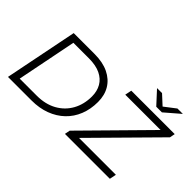

<svg xmlns="http://www.w3.org/2000/svg" viewBox="-121 -1308 1735 1735"><g transform="rotate(45 746.5 -440.5)"><path d="M62 0 202 -700H468Q574 -700 647.5 -664.5Q721 -629 759.5 -565.5Q798 -502 798 -415Q798 -323 767.5 -246.5Q737 -170 679.5 -115Q622 -60 542 -30Q462 0 363 0ZM148 -64H365Q476 -64 556.5 -109Q637 -154 680.5 -232.5Q724 -311 724 -412Q724 -479 695 -529.5Q666 -580 607.5 -608Q549 -636 460 -636H262ZM790 0 800 -51 1404 -664 1410 -636H925L938 -700H1493L1483 -649L878 -36L873 -64H1377L1364 0ZM1200 -757 1086 -881H1150L1265 -775H1209L1347 -881H1416L1272 -757Z"/></g></svg>

Font: MOST Montserrat
Style: Italic
Weight: 400
Italic angle: -11.3°
Designer: Julieta Ulanovsky
Foundry: Julieta Ulanovsky
Version: Version 8.000;March 11, 2024;FontCreator 15.0.0.2926 64-bit